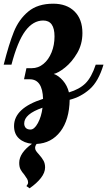

<svg xmlns="http://www.w3.org/2000/svg" viewBox="-20 -529 580 1039"><path d="M540 -179H498C482.7 -133 464.2 -99.3 442.5 -78C420.8 -56.7 391 -40.3 353 -29C347 -53.7 336.2 -75 320.5 -93C304.8 -111 288.3 -123 271 -129C287 -132.3 307.3 -143.8 332 -163.5C356.7 -183.2 378.5 -209.2 397.5 -241.5C416.5 -273.8 426 -310 426 -350C426 -400 411.8 -439 383.5 -467C355.2 -495 316.7 -509 268 -509C212 -509 167 -494.8 133 -466.5C99 -438.2 73 -401.7 55 -357C37 -312.3 18.7 -253 0 -179H42C64 -263 89 -323.8 117 -361.5C145 -399.2 177.3 -418 214 -418C254.7 -418 275 -389.3 275 -332C275 -300.7 269.7 -271.8 259 -245.5C248.3 -219.2 233.7 -198.3 215 -183C196.3 -167.7 175.3 -160 152 -160H123L110 -100H141C187 -100 211 -64.7 213 6C108.3 39.3 56 88.3 56 153C56 181.7 65 204.2 83 220.5C101 236.8 124.3 246.3 153 249C107 282.3 84 316.7 84 352C84 366.7 86.3 378.5 91 387.5C95.7 396.5 102.7 406.3 112 417C118.7 426.3 123.7 433.8 127 439.5C130.3 445.2 132 451.7 132 459C132 464.3 129 470.7 123 478L140 490C166 472 186.5 453.3 201.5 434C216.5 414.7 224 395.7 224 377C224 363 221.2 350.8 215.5 340.5C209.8 330.2 201.7 319 191 307C183.7 299 178.3 292.5 175 287.5C171.7 282.5 170 277 170 271C170 264.3 172.7 257.3 178 250C231.3 247.3 274.2 225 306.5 183C338.8 141 355.7 83.7 357 11C397 1 433 -18 465 -46C497 -74 522 -118.3 540 -179ZM185 137C172.3 160.3 159 172 145 172C133.7 172 125.2 169 119.5 163C113.8 157 111 149 111 139C111 105 144 76.7 210 54C206 86 197.7 113.7 185 137Z"/></svg>

Font: DonutKreme
Style: Regular
Weight: 400
Designer: Impallari Type
Foundry: Impallari Type
Version: Version 2.100